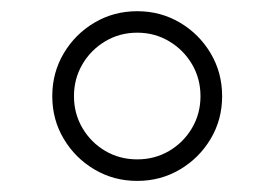

<svg xmlns="http://www.w3.org/2000/svg" viewBox="-20 -756 495 346"><path d="M227.3 -430Q185 -430 150.2 -450.6Q115.4 -471.2 94.8 -505.9Q74.2 -540.5 74.2 -582.7Q74.2 -625 94.8 -659.8Q115.4 -694.6 150.2 -715.2Q185 -735.8 227.3 -735.8Q269.5 -735.8 304.3 -715.2Q339.1 -694.6 359.7 -659.8Q380.3 -625 380.3 -582.7Q380.3 -540.5 359.7 -505.9Q339.1 -471.2 304.3 -450.6Q269.5 -430 227.3 -430ZM227.3 -468.8Q258.9 -468.8 284.8 -484Q310.7 -499.3 326 -525.2Q341.3 -551.1 341.3 -582.7Q341.3 -614.3 326 -640.3Q310.7 -666.2 284.8 -681.6Q258.9 -697.1 227.3 -697.1Q195.7 -697.1 169.7 -681.6Q143.8 -666.2 128.6 -640.3Q113.3 -614.3 113.3 -582.7Q113.3 -551.1 128.6 -525.2Q143.8 -499.3 169.7 -484Q195.7 -468.8 227.3 -468.8Z"/></svg>

Font: Inter Extra Light BETA
Style: Regular
Weight: 200
Designer: Rasmus Andersson
Foundry: rsms
Version: Version 3.011;git-f93a4a705